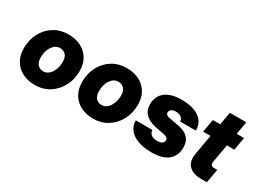

<svg xmlns="http://www.w3.org/2000/svg" viewBox="-45 -1151 2238 1688"><g transform="rotate(30 1074.0 -307.0)"><path d="M76 -216Q76 -303 112.5 -371.5Q149 -440 212.5 -479Q276 -518 357 -518Q430 -518 485 -490Q540 -462 571 -410.5Q602 -359 602 -288Q602 -201 565 -132Q528 -63 464.5 -23.5Q401 16 321 16Q247 16 192 -12.5Q137 -41 106.5 -93.5Q76 -146 76 -216ZM433 -284Q433 -328 411.5 -352.5Q390 -377 352 -377Q307 -377 276 -332.5Q245 -288 245 -220Q245 -175 266.5 -150Q288 -125 326 -125Q356 -125 380 -146Q404 -167 418.5 -203Q433 -239 433 -284Z M668 -216Q668 -303 704.5 -371.5Q741 -440 804.5 -479Q868 -518 949 -518Q1022 -518 1077 -490Q1132 -462 1163 -410.5Q1194 -359 1194 -288Q1194 -201 1157 -132Q1120 -63 1056.5 -23.5Q993 16 913 16Q839 16 784 -12.5Q729 -41 698.5 -93.5Q668 -146 668 -216ZM1025 -284Q1025 -328 1003.5 -352.5Q982 -377 944 -377Q899 -377 868 -332.5Q837 -288 837 -220Q837 -175 858.5 -150Q880 -125 918 -125Q948 -125 972 -146Q996 -167 1010.5 -203Q1025 -239 1025 -284Z M1525 -176 1428 -195Q1358 -209 1320.5 -247Q1283 -285 1283 -343Q1283 -426 1340.5 -472Q1398 -518 1504 -518Q1622 -518 1685.5 -473Q1749 -428 1748 -345H1588Q1588 -372 1568 -387Q1548 -402 1513 -402Q1484 -402 1468.5 -390Q1453 -378 1453 -358Q1453 -333 1488 -326L1594 -306Q1728 -281 1728 -162Q1728 -75 1671.5 -29.5Q1615 16 1506 16Q1384 16 1315 -31Q1246 -78 1246 -159H1415Q1415 -129 1437.5 -112.5Q1460 -96 1499 -96Q1530 -96 1547 -108Q1564 -120 1564 -140Q1564 -167 1525 -176Z M2084 -140 2059 0H2001Q1916 0 1874.5 -43.5Q1833 -87 1848 -168L1883 -369H1808L1831 -500H1906L1929 -630H2096L2073 -500H2148L2125 -369H2050L2018 -191Q2013 -163 2021.5 -151.5Q2030 -140 2051 -140Z"/></g></svg>

Font: Overused Grotesk ExtraBold
Style: Italic
Weight: 800
Italic angle: -10°
Version: Version 0.003